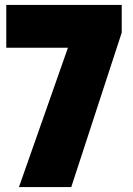

<svg xmlns="http://www.w3.org/2000/svg" viewBox="-20 -760 542 780"><path d="M57 0 256 -566H5.5V-740H474.5V-627.5L269.5 0Z"/></svg>

Font: Encode Sans SmCnd Black
Style: Regular
Weight: 900
Width: 4
Designer: Multiple Designers
Foundry: Impallari Type
Version: Version 3.002; ttfautohint (v1.8.3) -l 8 -r 50 -G 200 -x 14 